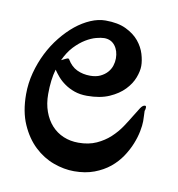

<svg xmlns="http://www.w3.org/2000/svg" viewBox="-58 -462 501 539"><g transform="rotate(10 192.5 -193.0)"><path d="M353 -178.2Q353 -172.9 353.5 -165.5Q354 -158.2 354 -148.9Q354 -137.2 350.6 -119.9Q347.2 -102.5 339.6 -83.5Q332 -64.5 319.3 -45.4Q306.6 -26.4 288.1 -11.2Q269.5 3.9 244.4 13.4Q219.2 22.9 187 22.9Q158.2 22.9 128.2 12Q98.1 1 73.5 -22.2Q48.8 -45.4 33 -81.3Q17.1 -117.2 17.1 -167Q17.1 -198.2 25.1 -228.5Q33.2 -258.8 46.6 -285.6Q60.1 -312.5 78.4 -335.2Q96.7 -357.9 116.9 -374.3Q137.2 -390.6 158.9 -399.9Q180.7 -409.2 201.2 -409.2Q236.8 -409.2 260 -397.9Q283.2 -386.7 296.9 -370.1Q310.5 -353.5 316.2 -334.7Q321.8 -315.9 321.8 -300.8Q321.8 -286.1 314.7 -267.3Q307.6 -248.5 291.5 -231.7Q275.4 -214.8 249.5 -203.4Q223.6 -191.9 186 -191.9Q166 -191.9 150.1 -197.5Q134.3 -203.1 122.1 -211.7Q109.9 -220.2 101.3 -230.2Q92.8 -240.2 86.9 -249Q78.1 -218.8 78.1 -178.2Q78.1 -150.4 86.2 -128.2Q94.2 -106 108.4 -90.3Q122.6 -74.7 142.1 -66.4Q161.6 -58.1 185.1 -58.1Q214.4 -58.1 236.3 -68.1Q258.3 -78.1 274.7 -93.3Q291 -108.4 303 -126.2Q314.9 -144 323.7 -158.9Q332.5 -173.8 339.1 -183.6Q345.7 -193.4 352.1 -192.9Q355 -192.9 355 -188Q355 -185.5 354.5 -183.1Q354 -180.7 353 -178.2ZM206.1 -359.9Q197.3 -359.9 183.3 -356.2Q169.4 -352.5 154.1 -343.3Q138.7 -334 123.5 -318.1Q108.4 -302.2 97.2 -277.8Q104 -281.2 109.1 -283.7Q114.3 -286.1 116.2 -286.1Q117.2 -286.1 119.1 -284.2Q130.4 -265.1 147.2 -257.1Q164.1 -249 185.1 -249Q201.7 -249 213.6 -254.6Q225.6 -260.3 233.4 -269Q241.2 -277.8 244.6 -288.3Q248 -298.8 248 -309.1Q248 -331.1 236.8 -345.5Q225.6 -359.9 206.1 -359.9Z"/></g></svg>

Font: Oregano
Style: Regular
Weight: 400
Version: Version 1.000